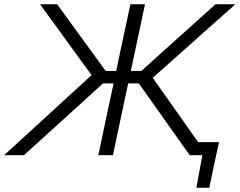

<svg xmlns="http://www.w3.org/2000/svg" viewBox="-40 -733 1132 907"><path d="M-20.5 0Q13 -30.5 57 -70.8Q101 -111 146.8 -153Q192.5 -195 232.5 -231.5L392.5 -378L308 -494Q269.5 -547.5 230 -601.8Q190.5 -656 149 -713H230Q271.5 -655.5 303.2 -612Q335 -568.5 367 -524.5L459 -398H509L525 -475Q539.5 -541 551.2 -597Q563 -653 576 -713H645Q632.5 -653 620.5 -597.2Q608.5 -541.5 594.5 -475L578 -398H628L766.5 -523Q817 -568 865.5 -611.8Q914 -655.5 978 -713H1072Q1007.5 -656 947 -602Q886.5 -548 826 -494L681.5 -365.5L776.5 -231Q804 -192 835.5 -147.2Q867 -102.5 896 -61.5H994.5Q988.5 -35 982.8 -7Q977 21 971 47.5Q965.5 74.5 959.8 101Q954 127.5 948.5 154H887.5L916 0H856.5Q818 -53.5 785.5 -99.2Q753 -145 721.5 -190L615.5 -339H565.5L543.5 -236Q529.5 -170.5 517.8 -115Q506 -59.5 493.5 0H424.5Q437 -59.5 448.8 -115Q460.5 -170.5 474.5 -236L496.5 -339H446.5L285.5 -192.5Q234.5 -146.5 183.2 -99.8Q132 -53 73 0Z"/></svg>

Font: Commissioner Light
Style: Italic
Weight: 300
Italic angle: -12°
Designer: Kostas Bartsokas
Foundry: Kostas Bartsokas
Version: Version 1.000; ttfautohint (v1.8.3)